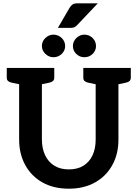

<svg xmlns="http://www.w3.org/2000/svg" viewBox="-20 -1136 834 1164"><path d="M397 8Q305 8 237.5 -30Q170 -68 133 -135.5Q96 -203 96 -290V-724H234V-291Q234 -237 253 -196Q272 -155 308.5 -132Q345 -109 397 -109Q450 -109 486 -131.5Q522 -154 541 -194.5Q560 -235 560 -290V-724H698V-290Q698 -201 660 -133.5Q622 -66 554.5 -29Q487 8 397 8ZM120 -724 107 -623 50 -635Q36 -638 28.5 -645Q21 -652 21 -666V-724ZM309 -724V-666Q309 -652 301 -645Q293 -638 280 -635L222 -623L210 -724ZM584 -724 571 -623 514 -635Q500 -638 492.5 -645Q485 -652 485 -666V-724ZM773 -724V-666Q773 -652 765.5 -645Q758 -638 744 -635L687 -623L674 -724ZM375 -857Q375 -829 354 -809Q333 -789 304 -789Q276 -789 255 -809.5Q234 -830 234 -857Q234 -885 255 -905.5Q276 -926 304 -926Q333 -926 354 -905.5Q375 -885 375 -857ZM562 -857Q562 -829 541.5 -809Q521 -789 491 -789Q463 -789 442.5 -809Q422 -829 422 -857Q422 -885 443 -905.5Q464 -926 491 -926Q521 -926 541.5 -905.5Q562 -885 562 -857ZM331 -967 402 -1089Q410 -1102 420 -1109Q430 -1116 450 -1116H573L449 -985Q440 -975 431 -971Q422 -967 407 -967Z"/></svg>

Font: Aleo
Style: Bold
Weight: 700
Designer: Alessio Laiso
Foundry: Alessio Laiso
Version: Version 2.001;gftools[0.9.29]